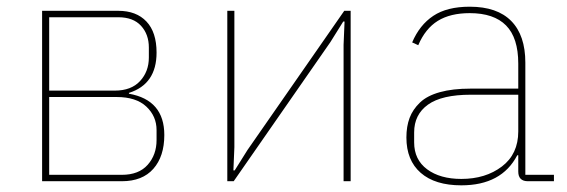

<svg xmlns="http://www.w3.org/2000/svg" viewBox="-20 -538 1684 570"><path d="M105 0V-505.9H331.1Q384.8 -505.9 414.8 -474.1Q444.8 -442.4 444.8 -381.8Q444.8 -288.1 362.8 -262.2V-259.8Q467.8 -241.2 467.8 -137.2Q467.8 -73.7 435.3 -36.9Q402.8 0 341.8 0ZM126 -269H320.8Q369.6 -269 395.8 -297.4Q421.9 -325.7 421.9 -367.2V-397Q421.9 -436 398.7 -461.4Q375.5 -486.8 331.1 -486.8H126ZM126 -19H341.8Q392.1 -19 418.5 -48.8Q444.8 -78.6 444.8 -122.1V-151.9Q444.8 -192.9 414.6 -221.4Q384.3 -250 326.2 -250H126Z M654.8 0V-505.9H675.8V-101.1L672.9 -32.2H676.8L714.8 -92.8L1002 -505.9H1021V0H1000V-404.8L1002.9 -474.1H999L960.9 -413.1L673.8 0Z M1349.6 12.2Q1271.5 12.2 1229 -24.9Q1186.5 -62 1186.5 -129.9Q1186.5 -162.6 1196 -188Q1205.6 -213.4 1226.8 -233.6Q1248 -253.9 1285.9 -264.4Q1323.7 -274.9 1376.5 -274.9H1518.6V-349.1Q1518.6 -425.8 1482.4 -462.4Q1446.3 -499 1374.5 -499Q1316.9 -499 1279.8 -476.1Q1242.7 -453.1 1221.7 -403.8L1203.6 -412.1Q1225.6 -463.9 1266.4 -491Q1307.1 -518.1 1374.5 -518.1Q1456.1 -518.1 1497.8 -475.6Q1539.6 -433.1 1539.6 -352.1V-19H1624.5V0H1547.4Q1518.6 0 1518.6 -28.8V-77.1H1515.6Q1469.2 12.2 1349.6 12.2ZM1349.6 -6.8Q1421.4 -6.8 1470 -43.7Q1518.6 -80.6 1518.6 -147.9V-256.8H1377.4Q1291.5 -256.8 1250.5 -227.3Q1209.5 -197.8 1209.5 -145V-115.2Q1209.5 -64 1248 -35.4Q1286.6 -6.8 1349.6 -6.8Z"/></svg>

Font: Anuphan Thin
Style: Regular
Weight: 250
Designer: Mike Abbink, Paul van der Laan, Pieter van Rosmalen, Mint Tantisuwanna
Foundry: Bold Monday; Cadson Demak
Version: Version 3.002;hotconv 1.0.109;makeotfexe 2.5.65596